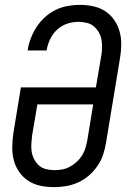

<svg xmlns="http://www.w3.org/2000/svg" viewBox="-20 -763 540 791"><path d="M204 8Q175 8 147.5 2.5Q120 -3 97.5 -17.5Q75 -32 59.5 -54Q44 -76 37 -102.5Q30 -129 30.5 -157.5Q31 -186 35 -214L66 -403H375L397 -532Q400 -549 400.5 -566.5Q401 -584 398 -600Q395 -616 386.5 -630.5Q378 -645 366 -655Q354 -665 337 -669Q320 -673 303 -673Q280 -673 257 -665.5Q234 -658 215.5 -641Q197 -624 186.5 -601.5Q176 -579 172 -556V-555H94V-557Q98 -582 107.5 -606.5Q117 -631 131.5 -653Q146 -675 166 -693Q186 -711 210 -722.5Q234 -734 259.5 -738.5Q285 -743 309 -743Q338 -743 365 -737Q392 -731 414 -716.5Q436 -702 451 -680Q466 -658 473 -632Q480 -606 479.5 -577.5Q479 -549 474 -521L417 -176Q413 -151 405 -126.5Q397 -102 382 -80Q367 -58 347 -40.5Q327 -23 303 -12Q279 -1 253.5 3.5Q228 8 204 8ZM204 -62Q220 -62 236.5 -65Q253 -68 268.5 -76.5Q284 -85 297 -97Q310 -109 319 -124Q328 -139 332.5 -155Q337 -171 340 -187L364 -333H134L112 -203Q110 -186 109 -168.5Q108 -151 111 -135Q114 -119 122 -104.5Q130 -90 142 -80Q154 -70 170.5 -66Q187 -62 204 -62Z"/></svg>

Font: Iosevka Term Curly Oblique
Style: Regular
Weight: 400
Italic angle: -9°
Designer: Belleve Invis
Foundry: Belleve Invis
Version: Version 32.3.0